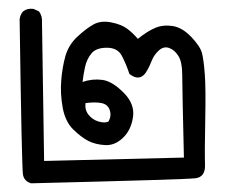

<svg xmlns="http://www.w3.org/2000/svg" viewBox="-20 -254 540 444"><path d="M51.8 169.9Q36.1 165 33.2 150.4Q30.3 135.7 25.4 -209Q26.4 -219.7 33.2 -227.5Q43 -235.4 57.6 -233.4L70.3 -227.5Q78.1 -216.8 77.1 -203.1L82 118.2L405.3 110.4Q401.4 -51.8 401.4 -81.1Q401.4 -110.4 392.6 -124.5Q383.8 -138.7 371.1 -143.1Q358.4 -147.5 347.2 -137.2Q335.9 -127 330.1 -111.8Q324.2 -96.7 316.4 -85Q301.8 -65.4 279.3 -83Q271.5 -106.4 261.7 -125Q252 -143.6 227.1 -143.6Q202.1 -143.6 191.4 -130.4Q180.7 -117.2 176.8 -99.6Q172.9 -82 170.9 -64.5Q193.4 -72.3 216.3 -69.3Q239.3 -66.4 265.6 -40Q292 -13.7 287.6 16.6Q283.2 46.9 264.2 64.9Q245.1 83 222.7 81.5Q200.2 80.1 184.1 71.8Q168 63.5 149.4 45.4Q130.9 27.3 125 -4.9Q119.1 -37.1 121.6 -67.9Q124 -98.6 131.3 -124.5Q138.7 -150.4 159.2 -169.4Q179.7 -188.5 196.8 -197.8Q213.9 -207 237.8 -202.1Q261.7 -197.3 274.9 -187Q288.1 -176.8 298.8 -164.1Q320.3 -181.6 338.9 -189.5Q357.4 -197.3 379.4 -193.8Q401.4 -190.4 422.4 -168.5Q443.4 -146.5 447.3 -130.4Q451.2 -114.3 453.6 -82.5Q456.1 -50.8 454.6 23.9Q453.1 98.6 454.1 127Q455.1 155.3 432.1 158.2Q409.2 161.1 51.8 169.9ZM230.5 27.3Q238.3 14.6 233.9 1Q229.5 -12.7 214.8 -15.6Q200.2 -18.6 177.7 -15.6Q175.8 0 184.6 11.2Q193.4 22.5 207.5 26.9Q221.7 31.2 230.5 27.3Z"/></svg>

Font: JasonHandwriting1
Style: Regular
Weight: 400
Version: Version 1.48.20